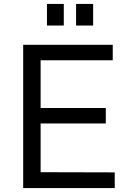

<svg xmlns="http://www.w3.org/2000/svg" viewBox="-20 -949 666 969"><path d="M302 -929H217V-820H302ZM450 -929H364V-820H450ZM97 0H559V-79L185 -80V-326H514V-404H185V-645H549V-723H97Z"/></svg>

Font: United Sans
Style: Regular
Weight: 400
Designer: Pablo Impallari, Rodrigo Fuenzalida (Modified by Dan O. Williams)
Version: Version 1.000;PS 001.000;hotconv 1.0.88;makeotf.lib2.5.64775